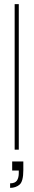

<svg xmlns="http://www.w3.org/2000/svg" viewBox="-20 -725 163 930"><path d="M51 0V-705H71V0ZM29 185V163Q53 163 62 149.5Q71 136 71 113V101H39V57H93Q93 69 93 80Q93 91 93 99Q93 154 74.5 169.5Q56 185 29 185Z"/></svg>

Font: DM Sans 36pt Thin
Style: Regular
Weight: 250
Designer: Colophon Foundry, Jonny Pinhorn
Foundry: Colophon Foundry
Version: Version 4.004;gftools[0.9.30]